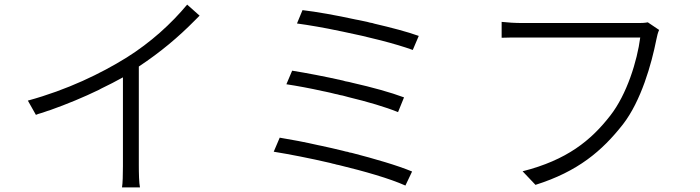

<svg xmlns="http://www.w3.org/2000/svg" viewBox="-20 -791 3040 834"><path d="M583 -74V-502C678 -565 755 -630 826 -702L833 -709C834 -710 835 -711 836 -712L843 -719C844 -720 845 -721 847 -723L793 -771C723 -687 635 -607 530 -541C419 -472 273 -401 101 -354L136 -292C142 -295 149 -297 156 -299L166 -302C173 -304 179 -307 186 -309L196 -312C272 -339 344 -369 410 -401L419 -406C452 -422 484 -438 514 -455V-69C514 -34 513 6 510 23H588C584 5 583 -38 583 -74Z M1799 -635C1749 -653 1680 -671 1607 -688L1597 -691C1593 -692 1589 -692 1586 -693L1575 -696C1562 -699 1550 -701 1537 -704L1526 -706C1439 -725 1354 -740 1294 -747L1270 -689C1321 -682 1387 -671 1457 -656L1467 -654C1580 -631 1699 -601 1773 -574L1799 -635ZM1735 -368C1676 -390 1596 -412 1512 -431L1496 -435C1491 -436 1486 -437 1480 -438L1470 -441C1390 -459 1311 -474 1249 -484L1224 -425C1270 -418 1325 -408 1383 -395L1393 -393C1407 -390 1421 -387 1436 -383L1446 -381C1450 -380 1453 -379 1457 -378L1468 -376C1473 -375 1478 -373 1483 -372L1494 -369C1577 -349 1655 -326 1709 -304L1735 -368ZM1770 -46C1705 -73 1608 -101 1508 -127L1497 -129C1495 -130 1493 -130 1492 -131L1481 -133L1470 -136C1438 -144 1406 -151 1374 -158L1364 -160C1303 -174 1244 -185 1195 -193L1169 -132C1237 -121 1325 -104 1415 -83L1426 -80C1431 -79 1436 -78 1442 -76L1452 -74C1563 -47 1672 -16 1741 15L1770 -46Z M2686 -251C2765 -353 2810 -513 2831 -619C2835 -638 2837 -647 2843 -661L2794 -694C2778 -691 2765 -691 2752 -691H2250C2217 -691 2186 -693 2159 -696V-627C2182 -628 2207 -628 2243 -628H2761C2748 -527 2703 -381 2631 -289C2547 -181 2443 -96 2250 -47L2306 12C2490 -46 2595 -135 2686 -251Z"/></svg>

Font: Glow Sans SC Normal
Style: Regular
Weight: 400
Designer: Ryoko NISHIZUKA (kana, bopomofo & ideographs); Paul D. Hunt (Latin, Greek & Cyrillic); Sandoll Communications, Soo-young
Version: Version 0.93